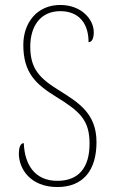

<svg xmlns="http://www.w3.org/2000/svg" viewBox="-20 -744 454 774"><path d="M211 10C316 10 369 -58 369 -171C369 -285 299 -329 221 -378C141 -427 102 -465 102 -556C102 -637 142 -699 223 -699C296 -699 337 -652 337 -574C349 -574 358 -586 358 -614C358 -667 307 -724 223 -724C129 -724 74 -652 74 -563C74 -450 125 -404 206 -354C302 -295 341 -260 341 -165C341 -69 298 -15 211 -15C120 -15 79 -81 76 -167C60 -167 56 -143 56 -125C56 -63 103 10 211 10Z"/></svg>

Font: Noto Serif Devanagari Condensed Thin
Style: Regular
Weight: 100
Width: 3
Designer: Universal Thirst, Indian Type Foundry and the Monotype Design Team
Foundry: Monotype Imaging Inc.
Version: Version 2.004